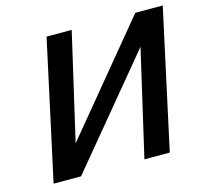

<svg xmlns="http://www.w3.org/2000/svg" viewBox="-97 -768 941 878"><g transform="rotate(-15 373.5 -329.0)"><path d="M108 0 121 -60 615 -658H689L675 -595L182 0ZM52 0 195 -658H314L162 0ZM482 0 634 -658H745L602 0Z"/></g></svg>

Font: Ysabeau
Style: Bold Italic
Weight: 700
Italic angle: -12°
Designer: Christian Thalmann (Catharsis Fonts)
Version: Version 2.002